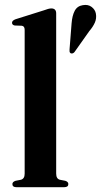

<svg xmlns="http://www.w3.org/2000/svg" viewBox="-20 -778 420 798"><path d="M213.5 -722.5V-56.5Q213.5 -35 228.5 -31L251.5 -26.5Q264 -22.5 264 -13Q264 0 247 0H48Q31.5 0 31.5 -13Q31.5 -22 44.5 -26.5L67.5 -31Q82.5 -35.5 82.5 -56V-654Q82.5 -669.5 70.5 -671L41.5 -672Q30 -674 30 -683.5Q30 -692.5 44.5 -698L160.5 -734.5Q183 -743 193 -743Q213.5 -743 213.5 -722.5ZM277.5 -680.5Q280 -713 290.5 -733Q301 -753 324 -756.5Q346 -760.5 360.8 -749.2Q375.5 -738 378.5 -721.5Q382 -701.5 374.2 -684Q366.5 -666.5 351 -648.5L289.5 -561.5Q282.5 -553.5 274 -556.5Q270 -559 269.2 -563Q268.5 -567 269 -572Z"/></svg>

Font: Fraunces 72pt SemiBold
Style: Regular
Weight: 600
Version: Version 1.000;[b76b70a41]